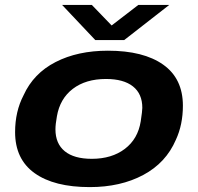

<svg xmlns="http://www.w3.org/2000/svg" viewBox="-20 -744 800 776"><path d="M664.1 -724.1 481.9 -582H365.2L231 -724.1H351.1L431.2 -641.1L539.1 -724.1ZM342.8 12.2Q198.7 12.2 119.9 -44.2Q41 -100.6 41 -210Q41 -293.5 75.2 -358.9Q115.2 -447.3 204.6 -493.2Q293.9 -539.1 416 -539.1Q560.1 -539.1 639.6 -482.7Q719.2 -426.3 719.2 -316.9Q719.2 -240.2 690.9 -179.2Q650.9 -85.9 559.1 -36.9Q467.3 12.2 342.8 12.2ZM351.1 -102.1Q431.6 -102.1 484.6 -142.3Q537.6 -182.6 548.8 -253.9Q555.2 -295.9 555.2 -308.1Q555.2 -364.7 517.3 -394.8Q479.5 -424.8 408.2 -424.8Q326.7 -424.8 274.4 -385Q222.2 -345.2 210 -273.9Q204.1 -241.7 204.1 -221.2Q204.1 -163.6 241.7 -132.8Q279.3 -102.1 351.1 -102.1Z"/></svg>

Font: Archivo Expanded
Style: Bold Italic
Weight: 700
Width: 7
Italic angle: -10°
Designer: Hector Gatti
Foundry: Omnibus-Type
Version: Version 2.001